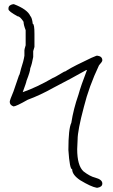

<svg xmlns="http://www.w3.org/2000/svg" viewBox="-20 -709 528 895"><path d="M41 -689.5H44.9Q107.4 -665.5 121.1 -634.8Q129.4 -626.5 132.8 -597.7Q140.6 -597.7 140.6 -550.8V-490.2L134.8 -470.7V-443.4Q129.4 -411.6 121.1 -390.6Q121.1 -377 103.5 -332Q103.5 -326.7 85.9 -279.3Q152.8 -302.7 226.6 -345.7Q230.5 -345.7 279.3 -375Q284.2 -375 294.9 -382.8Q326.2 -401.9 406.2 -439.5L429.7 -449.2H435.5Q457 -445.8 457 -427.7Q457 -421.4 441.4 -404.3Q394.5 -305.2 371.1 -210.9Q341.8 -101.1 341.8 -58.6Q339.8 -22.9 339.8 -13.7Q339.8 62.5 369.1 89.8Q399.4 113.3 423.8 119.1Q457 127.9 457 146.5Q457 162.1 435.5 166H429.7Q404.3 161.6 353.5 130.9Q316.4 106 316.4 80.1Q304.7 80.1 298.8 -9.8Q298.8 -108.9 312.5 -136.7Q322.3 -200.7 345.7 -267.6Q357.4 -310.1 384.8 -380.9V-382.8H382.8Q314 -343.8 230.5 -300.8Q167 -265.1 109.4 -244.1Q54.7 -212.9 43 -212.9Q25.4 -219.2 25.4 -234.4Q25.4 -241.7 43 -283.2Q68.4 -356 68.4 -357.4Q70.8 -357.4 78.1 -388.7Q89.8 -423.3 93.8 -449.2V-474.6Q93.8 -479.5 99.6 -498V-568.4Q89.8 -593.8 89.8 -607.4Q73.7 -632.8 62.5 -632.8Q19.5 -656.2 19.5 -666V-669.9Q19.5 -685.5 41 -689.5Z"/></svg>

Font: CEF Fonts CJK
Style: Regular
Weight: 400
Designer: PartyBoss (派对大魔王)
Version: Release 2.25